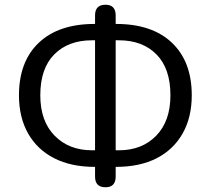

<svg xmlns="http://www.w3.org/2000/svg" viewBox="-20 -760 889 810"><path d="M425 30Q381 30 381 -15V-56H379Q280 -56 208.5 -92.5Q137 -129 98.5 -197Q60 -265 60 -358Q60 -500 143.5 -579.5Q227 -659 379 -659H381V-695Q381 -740 425 -740Q468 -740 468 -695V-659H470Q622 -659 705.5 -579.5Q789 -500 789 -358Q789 -265 750.5 -197Q712 -129 641 -92.5Q570 -56 470 -56H468V-15Q468 30 425 30ZM381 -126V-590H368Q268 -590 209 -530.5Q150 -471 150 -358Q150 -249 210.5 -187.5Q271 -126 368 -126ZM468 -590V-126H482Q579 -126 639 -187.5Q699 -249 699 -358Q699 -471 640 -530.5Q581 -590 482 -590Z"/></svg>

Font: Chiron GoRound TC N
Style: Regular
Weight: 350
Designer: Ryoko NISHIZUKA 西塚涼子 (kana, bopomofo & ideographs); Paul D. Hunt (Latin, Greek & Cyrillic); Sandoll Communications 산돌커뮤니
Foundry: Adobe
Version: Version 1.000;hotconv 1.1.1;makeotfexe 2.6.0